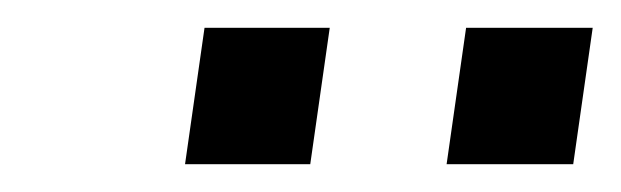

<svg xmlns="http://www.w3.org/2000/svg" viewBox="-20 -751 446 138"><path d="M203 -633H113L127 -731H217ZM392 -633H301L315 -731H406Z"/></svg>

Font: Chivo
Style: Italic
Weight: 400
Italic angle: -8.05°
Designer: Hector Gatti
Foundry: Omnibus-Type
Version: Version 1.007